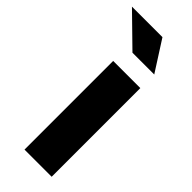

<svg xmlns="http://www.w3.org/2000/svg" viewBox="-302 -778 810 810"><g transform="rotate(45 103.0 -373.5)"><path d="M0 0ZM212 -529V0H50V-529ZM126 -747 213 -611H83L-56 -747Z"/></g></svg>

Font: Rosa Sans Black
Style: Regular
Weight: 900
Designer: Pentagram / MCKL
Foundry: Pentagram / MCKL
Version: Version 1.005;September 16, 2019;FontCreator 11.5.0.2425 64-